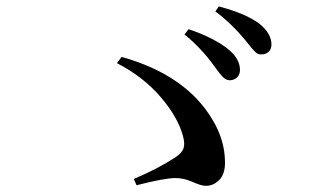

<svg xmlns="http://www.w3.org/2000/svg" viewBox="-20 -738 1040 602"><path d="M699.2 -486.3Q687.5 -487.3 677.7 -497.6Q668 -507.8 651.4 -531.2Q611.3 -586.9 558.6 -629.9L571.3 -646.5Q655.3 -618.2 701.2 -579.1Q732.4 -550.8 732.4 -518.6Q732.4 -503.9 723.1 -495.1Q713.9 -486.3 699.2 -486.3ZM799.8 -567.4Q793.9 -567.4 789.6 -568.8Q785.2 -570.3 779.8 -575.7Q774.4 -581.1 771.5 -584.5Q768.6 -587.9 760.3 -598.1Q752 -608.4 749 -612.3Q704.1 -666 655.3 -702.1L666 -717.8Q752 -695.3 793.9 -663.1Q831.1 -632.8 831.1 -598.6Q831.1 -584 822.3 -575.7Q813.5 -567.4 799.8 -567.4ZM408.2 -157.2 399.4 -176.8Q475.6 -209 530.3 -245.1Q549.8 -257.8 555.2 -272.5Q560.5 -287.1 553.7 -311.5Q538.1 -370.1 483.9 -433.6Q429.7 -497.1 346.7 -540L361.3 -559.6Q563.5 -502.9 646.5 -362.3Q685.5 -297.9 685.5 -227.5Q685.5 -192.4 667.5 -173.8Q649.4 -155.3 625 -155.3Q611.3 -155.3 584 -167.5Q556.6 -179.7 530.3 -179.7Q496.1 -179.7 408.2 -157.2Z"/></svg>

Font: GenYoMin TW TTF SemiBold
Style: Regular
Weight: 600
Version: Version 1.300